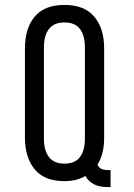

<svg xmlns="http://www.w3.org/2000/svg" viewBox="-20 -727 543 778"><path d="M241 -707C187 -707 146.8 -691.2 120.5 -659.5C94.2 -627.8 81 -585 81 -531V-169C81 -115.7 94.2 -73 120.5 -41C146.8 -9 187 7 241 7C258.3 7 274 5.2 288 1.5C302 -2.2 314.7 -7.3 326 -14C342.7 16 372.3 31 415 31H428V-38H418C406.7 -38 397.7 -39.5 391 -42.5C384.3 -45.5 379 -51.3 375 -60C393 -88 402 -124.3 402 -169V-531C402 -585 388.7 -627.8 362 -659.5C335.3 -691.2 295 -707 241 -707ZM241 -636C269.7 -636 290.7 -627.2 304 -609.5C317.3 -591.8 324 -567 324 -535V-165C324 -133 317.3 -108.2 304 -90.5C290.7 -72.8 269.7 -64 241 -64C213 -64 192.2 -72.8 178.5 -90.5C164.8 -108.2 158 -133 158 -165V-535C158 -567 164.8 -591.8 178.5 -609.5C192.2 -627.2 213 -636 241 -636Z"/></svg>

Font: Bebas Neue Regular two
Style: Regular2
Weight: 400
Designer: Ryoichi Tsunekawa & LGV (GE)
Foundry: Free Software Foundation, Inc.
Version: Version 1.003 August 13, 2016